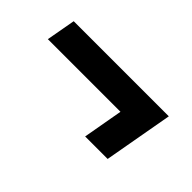

<svg xmlns="http://www.w3.org/2000/svg" viewBox="-35 -374 344 344"><g transform="rotate(45 137.0 -202.0)"><path d="M174.5 -137H231.5L255 -268.5H14L4 -213H188Z"/></g></svg>

Font: Anybody ExtraCondensed
Style: Italic
Weight: 400
Width: 2
Italic angle: -10°
Version: Version 1.113;gftools[0.9.25]